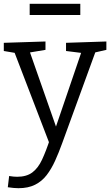

<svg xmlns="http://www.w3.org/2000/svg" viewBox="-26 -750 579 1009"><path d="M15 234 22 175Q34 177 44.5 178Q55 179 64 179Q113 179 143.5 156.5Q174 134 195 89Q216 44 238 -23L235 7L48 -480L59 -471L-6 -482V-525L213 -532V-488L123 -473L129 -482L278 -57L260 -61L403 -480L409 -471L321 -482V-525L533 -532V-488L463 -472L477 -481L301 2Q283 52 263.5 95Q244 138 219 170.5Q194 203 158 221Q122 239 71 239Q48 239 15 234ZM396 -730V-671H130V-730Z"/></svg>

Font: Pack4
Style: Regular
Weight: 400
Version: Version 2.002